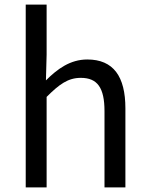

<svg xmlns="http://www.w3.org/2000/svg" viewBox="-20 -816 647 836"><path d="M92 0H183V-394C238 -449 276 -477 332 -477C404 -477 435 -434 435 -332V0H526V-344C526 -483 474 -557 360 -557C286 -557 230 -516 180 -466L183 -578V-796H92Z"/></svg>

Font: Source Han Sans HK
Style: Regular
Weight: 400
Designer: Ryoko NISHIZUKA 西塚涼子 (kana, bopomofo & ideographs); Paul D. Hunt (Latin, Greek & Cyrillic); Sandoll Communications 산돌커뮤니
Foundry: Adobe
Version: Version 2.000;hotconv 1.0.107;makeotfexe 2.5.65593